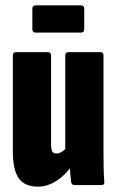

<svg xmlns="http://www.w3.org/2000/svg" viewBox="-20 -692 435 718"><path d="M122 6Q72 6 50 -25.5Q28 -57 28 -126V-484Q28 -497 40 -497H159Q171 -497 171 -484V-154Q171 -133 175.5 -125.5Q180 -118 191 -118Q201 -118 211.5 -124.5Q222 -131 231 -142L254 -81Q230 -42 194.5 -18Q159 6 122 6ZM259 0Q248 0 246 -11Q244 -27 242 -51.5Q240 -76 240 -94L224 -128V-484Q224 -497 237 -497H355Q367 -497 367 -484V-130Q367 -97 367.5 -67Q368 -37 370 -14Q372 0 360 0ZM114 -570Q101 -570 101 -583V-659Q101 -672 114 -672H282Q295 -672 295 -659V-583Q295 -570 282 -570Z"/></svg>

Font: Sofia Sans Extra Condensed Black
Style: Regular
Weight: 900
Designer: Botio Nikoltchev, Ani Petrova
Foundry: lettersoup
Version: Version 4.101